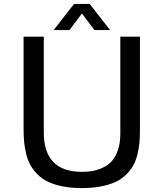

<svg xmlns="http://www.w3.org/2000/svg" viewBox="-20 -938 826 970"><path d="M99.1 -288.1V-752.9H201.2V-270Q201.2 -69.8 393.1 -69.8Q420.4 -69.8 444.3 -73.5Q468.3 -77.1 495.8 -89.4Q523.4 -101.6 542.7 -121.6Q562 -141.6 575 -177.5Q587.9 -213.4 587.9 -261.2V-752.9H687V-278.8Q687 -243.7 684.3 -215.3Q681.6 -187 673.8 -156Q666 -125 652.6 -101.3Q639.2 -77.6 616.9 -55.4Q594.7 -33.2 564.2 -19Q533.7 -4.9 490.5 3.7Q447.3 12.2 393.1 12.2Q338.9 12.2 295.7 3.4Q252.4 -5.4 221.9 -20Q191.4 -34.7 169.2 -57.4Q147 -80.1 133.5 -104.2Q120.1 -128.4 112.3 -160.6Q104.5 -192.9 101.8 -222.2Q99.1 -251.5 99.1 -288.1ZM251 -786.1 354 -918H433.1L536.1 -786.1H457L394 -870.1L331.1 -786.1Z"/></svg>

Font: Standard
Style: Regular
Weight: 400
Designer: Bryce Wilner
Version: Version 2.000;PS 2.0;hotconv 16.6.51;makeotf.lib2.5.65220 DE